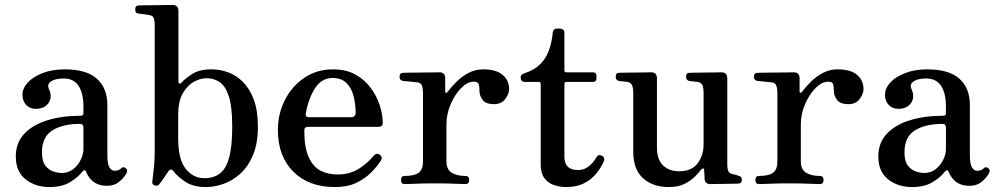

<svg xmlns="http://www.w3.org/2000/svg" viewBox="-20 -746 4035 778"><path d="M181 12Q123 12 83.5 -19.5Q44 -51 44 -112Q44 -167 78 -203.5Q112 -240 171.5 -258.5Q231 -277 307 -277Q318 -277 318 -287V-315Q318 -368 298.5 -398Q279 -428 238 -428Q204 -428 186.5 -416Q169 -404 179 -384Q193 -352 176.5 -328.5Q160 -305 125 -305Q101 -305 86 -321Q71 -337 71 -362Q71 -388 92.5 -411.5Q114 -435 153 -450Q192 -465 243 -465Q330 -465 372.5 -427Q415 -389 415 -321V-118Q415 -81 423.5 -67.5Q432 -54 445 -54Q453 -54 459.5 -56.5Q466 -59 470 -63Q480 -74 492 -62Q499 -55 491 -41Q479 -22 460.5 -7.5Q442 7 413 7Q353 7 329 -49Q326 -57 321.5 -56Q317 -55 313 -50Q297 -28 264 -8Q231 12 181 12ZM229 -45Q257 -45 276.5 -60.5Q296 -76 307 -98.5Q318 -121 318 -141V-229Q318 -244 304 -244Q234 -244 192 -217.5Q150 -191 150 -129Q150 -92 164.5 -74Q179 -56 198 -50.5Q217 -45 229 -45Z M815 12Q764 12 732.5 -8.5Q701 -29 684 -51Q677 -60 672 -59Q667 -58 663 -53Q660 -49 652.5 -37.5Q645 -26 637 -15Q629 -4 625 1Q620 9 608 5.5Q596 2 597 -8Q598 -20 602.5 -57Q607 -94 607 -140V-640Q607 -666 602 -675Q597 -684 583 -685Q576 -687 562 -688.5Q548 -690 541 -691Q528 -692 528 -707Q528 -724 542 -724Q545 -724 564 -724.5Q583 -725 607.5 -725Q632 -725 652.5 -725.5Q673 -726 679 -726Q703 -726 703 -701V-415Q703 -409 707.5 -407.5Q712 -406 717 -413Q730 -427 758.5 -446Q787 -465 838 -465Q870 -465 903 -453.5Q936 -442 963.5 -415Q991 -388 1008 -343.5Q1025 -299 1025 -233Q1025 -164 1005 -117Q985 -70 953 -41.5Q921 -13 884.5 -0.5Q848 12 815 12ZM808 -24Q846 -24 871 -43Q896 -62 908.5 -107.5Q921 -153 921 -233Q921 -313 907.5 -355Q894 -397 870.5 -413Q847 -429 816 -429Q792 -429 765.5 -414.5Q739 -400 720.5 -367.5Q702 -335 702 -281V-186Q702 -100 732.5 -62Q763 -24 808 -24Z M1337 12Q1231 12 1168.5 -50.5Q1106 -113 1106 -219Q1106 -285 1134.5 -341Q1163 -397 1213.5 -431Q1264 -465 1330 -465Q1382 -465 1420 -444Q1458 -423 1482.5 -389.5Q1507 -356 1519 -318.5Q1531 -281 1531 -247Q1531 -232 1512 -232H1228Q1213 -232 1213 -217Q1213 -149 1230.5 -110Q1248 -71 1278 -55Q1308 -39 1347 -39Q1399 -39 1436 -63.5Q1473 -88 1494 -115Q1505 -128 1519 -119Q1532 -109 1523 -95Q1508 -71 1483.5 -46.5Q1459 -22 1423.5 -5Q1388 12 1337 12ZM1233 -271H1402Q1421 -271 1421 -289Q1421 -325 1412.5 -357.5Q1404 -390 1383.5 -410Q1363 -430 1328 -430Q1283 -430 1256.5 -388.5Q1230 -347 1219 -286Q1216 -271 1233 -271Z M1619 0Q1605 0 1605 -17Q1605 -33 1619 -33Q1659 -33 1676.5 -46Q1694 -59 1694 -91V-367Q1694 -388 1689.5 -399.5Q1685 -411 1672 -412Q1667 -413 1654.5 -414Q1642 -415 1630 -416.5Q1618 -418 1613 -418Q1599 -421 1599 -434Q1599 -451 1614 -451Q1617 -451 1637.5 -451.5Q1658 -452 1684.5 -452Q1711 -452 1733 -452.5Q1755 -453 1761 -453Q1784 -453 1784 -428V-374Q1784 -371 1787 -370Q1790 -369 1793 -373Q1809 -394 1830 -415Q1851 -436 1878.5 -450.5Q1906 -465 1938 -465Q1991 -465 2017 -442.5Q2043 -420 2043 -385Q2043 -366 2027.5 -345Q2012 -324 1982 -324Q1948 -324 1935.5 -341.5Q1923 -359 1923 -375Q1923 -396 1919.5 -405.5Q1916 -415 1900 -415Q1874 -415 1848.5 -389Q1823 -363 1806 -323.5Q1789 -284 1789 -242V-93Q1789 -59 1810.5 -46Q1832 -33 1866 -33Q1881 -33 1881 -17Q1881 0 1866 0Q1856 0 1824.5 -1.5Q1793 -3 1741 -3Q1698 -3 1664 -1.5Q1630 0 1619 0Z M2274 12Q2249 12 2225 4Q2201 -4 2186 -24Q2171 -44 2171 -79V-406Q2171 -414 2163 -414H2105Q2099 -414 2094.5 -418.5Q2090 -423 2090 -429V-434Q2090 -440 2094.5 -443.5Q2099 -447 2105 -449Q2158 -466 2185.5 -505.5Q2213 -545 2220 -615Q2220 -621 2224.5 -625.5Q2229 -630 2235 -630H2251Q2257 -630 2262 -625.5Q2267 -621 2267 -615V-461Q2267 -453 2275 -453H2382Q2397 -453 2397 -438V-429Q2397 -414 2382 -414H2275Q2267 -414 2267 -406V-111Q2267 -57 2322 -57Q2348 -57 2367 -73Q2386 -89 2397 -109Q2402 -117 2408 -117.5Q2414 -118 2421 -114Q2433 -106 2426 -91Q2415 -66 2395.5 -42Q2376 -18 2346 -3Q2316 12 2274 12Z M2690 12Q2626 12 2586 -23.5Q2546 -59 2546 -132V-368Q2546 -389 2541.5 -400Q2537 -411 2523 -414Q2515 -415 2505 -416Q2495 -417 2488 -418Q2475 -421 2475 -435Q2475 -451 2489 -451Q2492 -451 2510 -451.5Q2528 -452 2551 -452Q2574 -452 2593 -452.5Q2612 -453 2618 -453Q2642 -453 2642 -428V-148Q2642 -99 2667 -75.5Q2692 -52 2732 -52Q2783 -52 2807 -84.5Q2831 -117 2831 -160V-368Q2831 -389 2826.5 -400Q2822 -411 2808 -414Q2800 -415 2790.5 -416Q2781 -417 2773 -418Q2760 -421 2760 -435Q2760 -451 2774 -451Q2777 -451 2795 -451.5Q2813 -452 2836 -452Q2859 -452 2878 -452.5Q2897 -453 2903 -453Q2927 -453 2927 -428V-84Q2927 -59 2932 -51Q2937 -43 2950 -40Q2956 -39 2961.5 -37.5Q2967 -36 2972 -34Q2986 -32 2986 -18Q2986 -2 2971 -2Q2968 -2 2952.5 -1.5Q2937 -1 2917.5 -1Q2898 -1 2881.5 -0.5Q2865 0 2859 0Q2836 0 2835 -22Q2835 -39 2833 -57Q2833 -63 2829.5 -63.5Q2826 -64 2821 -59Q2814 -49 2797.5 -32Q2781 -15 2755 -1.5Q2729 12 2690 12Z M3055 0Q3041 0 3041 -17Q3041 -33 3055 -33Q3095 -33 3112.5 -46Q3130 -59 3130 -91V-367Q3130 -388 3125.5 -399.5Q3121 -411 3108 -412Q3103 -413 3090.5 -414Q3078 -415 3066 -416.5Q3054 -418 3049 -418Q3035 -421 3035 -434Q3035 -451 3050 -451Q3053 -451 3073.5 -451.5Q3094 -452 3120.5 -452Q3147 -452 3169 -452.5Q3191 -453 3197 -453Q3220 -453 3220 -428V-374Q3220 -371 3223 -370Q3226 -369 3229 -373Q3245 -394 3266 -415Q3287 -436 3314.5 -450.5Q3342 -465 3374 -465Q3427 -465 3453 -442.5Q3479 -420 3479 -385Q3479 -366 3463.5 -345Q3448 -324 3418 -324Q3384 -324 3371.5 -341.5Q3359 -359 3359 -375Q3359 -396 3355.5 -405.5Q3352 -415 3336 -415Q3310 -415 3284.5 -389Q3259 -363 3242 -323.5Q3225 -284 3225 -242V-93Q3225 -59 3246.5 -46Q3268 -33 3302 -33Q3317 -33 3317 -17Q3317 0 3302 0Q3292 0 3260.5 -1.5Q3229 -3 3177 -3Q3134 -3 3100 -1.5Q3066 0 3055 0Z M3676 12Q3618 12 3578.5 -19.5Q3539 -51 3539 -112Q3539 -167 3573 -203.5Q3607 -240 3666.5 -258.5Q3726 -277 3802 -277Q3813 -277 3813 -287V-315Q3813 -368 3793.5 -398Q3774 -428 3733 -428Q3699 -428 3681.5 -416Q3664 -404 3674 -384Q3688 -352 3671.5 -328.5Q3655 -305 3620 -305Q3596 -305 3581 -321Q3566 -337 3566 -362Q3566 -388 3587.5 -411.5Q3609 -435 3648 -450Q3687 -465 3738 -465Q3825 -465 3867.5 -427Q3910 -389 3910 -321V-118Q3910 -81 3918.5 -67.5Q3927 -54 3940 -54Q3948 -54 3954.5 -56.5Q3961 -59 3965 -63Q3975 -74 3987 -62Q3994 -55 3986 -41Q3974 -22 3955.5 -7.5Q3937 7 3908 7Q3848 7 3824 -49Q3821 -57 3816.5 -56Q3812 -55 3808 -50Q3792 -28 3759 -8Q3726 12 3676 12ZM3724 -45Q3752 -45 3771.5 -60.5Q3791 -76 3802 -98.5Q3813 -121 3813 -141V-229Q3813 -244 3799 -244Q3729 -244 3687 -217.5Q3645 -191 3645 -129Q3645 -92 3659.5 -74Q3674 -56 3693 -50.5Q3712 -45 3724 -45Z"/></svg>

Font: Zen Old Mincho SemiBold
Style: Regular
Weight: 600
Version: Version 1.500